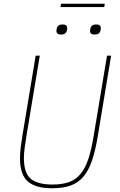

<svg xmlns="http://www.w3.org/2000/svg" viewBox="-20 -996 640 1028"><path d="M193 -698 122 -271Q116 -233 112 -204Q108 -175 108 -149Q108 -70 144.5 -39Q181 -8 261 -8Q313 -8 349.5 -21Q386 -34 411.5 -65Q437 -96 453.5 -146.5Q470 -197 482 -271L553 -698H575L504 -270Q491 -190 472.5 -136Q454 -82 425.5 -49Q397 -16 356.5 -2Q316 12 259 12Q171 12 129 -24.5Q87 -61 87 -149Q87 -175 91 -207.5Q95 -240 101 -276L171 -698ZM307 -976H541L538 -958H304ZM308 -811Q293 -811 287.5 -816.5Q282 -822 282 -829Q282 -832 282.5 -835Q283 -838 284 -843Q289 -865 314 -865Q329 -865 334.5 -859.5Q340 -854 340 -847Q340 -844 339.5 -841Q339 -838 338 -833Q333 -811 308 -811ZM488 -811Q473 -811 467.5 -816.5Q462 -822 462 -829Q462 -832 462.5 -835Q463 -838 464 -843Q469 -865 494 -865Q509 -865 514.5 -859.5Q520 -854 520 -847Q520 -844 519.5 -841Q519 -838 518 -833Q513 -811 488 -811Z"/></svg>

Font: IBM Plex Mono Thin
Style: Italic
Weight: 100
Italic angle: -9°
Monospace: yes
Designer: Mike Abbink, Paul van der Laan, Pieter van Rosmalen
Foundry: Bold Monday
Version: Version 2.3